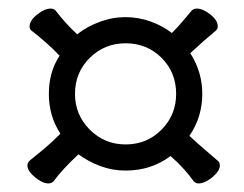

<svg xmlns="http://www.w3.org/2000/svg" viewBox="-20 -550 570 448"><path d="M378 -186Q333 -152 273 -152Q242 -152 214 -162.5Q186 -173 163 -190Q144 -172 130 -157Q116 -142 105 -127Q100 -122 93 -122Q79 -122 61.5 -136.5Q44 -151 44 -164Q44 -170 49 -175Q69 -191 85.5 -205Q102 -219 121 -238Q94 -279 94 -331Q94 -382 119 -420Q103 -437 84 -453.5Q65 -470 54 -478Q49 -482 49 -488Q49 -502 66.5 -516Q84 -530 98 -530Q106 -530 110 -525Q120 -512 132 -498.5Q144 -485 160 -470Q183 -488 212.5 -499Q242 -510 273 -510Q303 -510 331 -500Q359 -490 381 -473Q395 -487 406 -500Q417 -513 427 -525Q432 -530 439 -530Q453 -530 470.5 -516.5Q488 -503 488 -489Q488 -482 483 -478Q472 -469 455.5 -454.5Q439 -440 424 -426Q452 -382 452 -331Q452 -277 422 -233Q439 -217 459 -200Q479 -183 488 -175Q493 -171 493 -164Q493 -151 475.5 -136.5Q458 -122 443 -122Q437 -122 432 -127Q422 -141 409 -155.5Q396 -170 378 -186ZM391 -331Q391 -381 357 -415Q323 -449 273 -449Q224 -449 189.5 -415Q155 -381 155 -331Q155 -282 189.5 -247.5Q224 -213 273 -213Q323 -213 357 -247.5Q391 -282 391 -331Z"/></svg>

Font: Moon Stars Kai T
Style: Regular
Weight: 400
Designer: GuiWonder
Version: Version 1.101